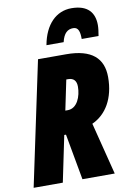

<svg xmlns="http://www.w3.org/2000/svg" viewBox="-108 -1027 731 1089"><g transform="rotate(-10 257.5 -483.0)"><path d="M207 -784H306C318 -835 341 -853 373 -853C404 -853 410 -823 410 -784H507C511 -807 514 -828 514 -846C514 -916 478 -966 382 -966C295 -966 228 -901 207 -784ZM-5 0H163L218 -265H228L276 0H462L386 -300C468 -337 520 -423 520 -545C520 -654 455 -714 308 -714H146ZM248 -400 284 -573H295C326 -573 342 -555 342 -522C342 -466 317 -400 262 -400Z"/></g></svg>

Font: Noto Sans UI Condensed Black
Style: Italic
Weight: 900
Width: 3
Italic angle: -192°
Designer: Monotype Design Team
Foundry: Monotype Imaging Inc.
Version: Version 1.901